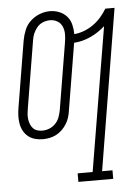

<svg xmlns="http://www.w3.org/2000/svg" viewBox="-53 -582 606 829"><g transform="rotate(-5 250.0 -167.5)"><path d="M253 205V168H318L422 -455Q393 -429 358 -413Q323 -397 287 -395L239 -105Q237 -90 232.5 -75.5Q228 -61 219.5 -47.5Q211 -34 199.5 -23Q188 -12 174.5 -5Q161 2 146 5Q131 8 117 8H116Q99 8 82.5 3.5Q66 -1 53.5 -11Q41 -21 33 -35.5Q25 -50 22 -66.5Q19 -83 19.5 -100.5Q20 -118 23 -135L71 -425Q75 -447 84 -469Q93 -491 110.5 -507Q128 -523 150 -531.5Q172 -540 194 -540Q216 -540 235.5 -532Q255 -524 268 -509Q281 -494 286 -473.5Q291 -453 291 -432Q313 -434 334 -442Q355 -450 373.5 -463Q392 -476 407 -493Q422 -510 434 -530H474L359 168H404V205ZM117 -29Q133 -29 148 -35Q163 -41 174.5 -53Q186 -65 191.5 -80Q197 -95 200 -111L248 -401Q251 -418 251 -435.5Q251 -453 244.5 -468.5Q238 -484 223.5 -492.5Q209 -501 192 -501Q176 -501 161 -495Q146 -489 135.5 -476.5Q125 -464 119 -449.5Q113 -435 111 -419L63 -129Q61 -118 60 -106.5Q59 -95 60.5 -83.5Q62 -72 66 -62Q70 -52 77 -44Q84 -36 95 -32.5Q106 -29 117 -29Z"/></g></svg>

Font: Iosevka Slab Extralight
Style: Italic
Weight: 200
Italic angle: -9°
Monospace: yes
Designer: Belleve Invis
Foundry: Belleve Invis
Version: Version 11.1.1; ttfautohint (v1.8.3)